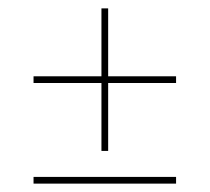

<svg xmlns="http://www.w3.org/2000/svg" viewBox="-20 -490 500 458"><path d="M222 -470H238V-130H222ZM60 -292V-308H400V-292ZM60 -52V-68H400V-52Z"/></svg>

Font: Kalnia Thin
Style: Regular
Weight: 250
Designer: Frida Medrano
Foundry: Frida Medrano
Version: Version 1.105